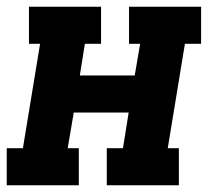

<svg xmlns="http://www.w3.org/2000/svg" viewBox="-21 -550 641 570"><path d="M-1 0V-110H47L98 -420H65V-530H279V-420H231L216 -326H379L395 -420H362V-530H576V-420H528L477 -110H510V0H296V-110H344L361 -216H198L180 -110H213V0Z"/></svg>

Font: Iosevka Slab XBdExObl
Style: Regular
Weight: 800
Width: 7
Italic angle: -9°
Monospace: yes
Designer: Belleve Invis
Foundry: Belleve Invis
Version: Version 11.1.0; ttfautohint (v1.8.3)